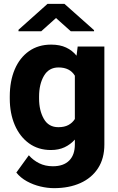

<svg xmlns="http://www.w3.org/2000/svg" viewBox="-20 -770 613 998"><path d="M30.8 -257.8V-268.1Q30.8 -348.6 56.6 -409.4Q82.5 -470.2 130.9 -504.2Q179.2 -538.1 245.6 -538.1Q291.5 -538.1 323.7 -522.9Q356 -507.8 377.9 -480.5L383.8 -528.3H522.5V-19Q522.5 53.7 489.5 104.5Q456.5 155.3 397.7 181.6Q338.9 208 260.7 208Q226.6 208 189.7 199.2Q152.8 190.4 119.9 172.4Q86.9 154.3 64.9 127L129.9 37.1Q151.9 62.5 183.3 78.4Q214.8 94.2 254.9 94.2Q310.1 94.2 339.6 64.7Q369.1 35.2 369.1 -19V-44.4Q346.2 -19 315.7 -4.6Q285.2 9.8 244.6 9.8Q178.7 9.8 130.6 -25.1Q82.5 -60.1 56.6 -120.6Q30.8 -181.2 30.8 -257.8ZM183.1 -268.1V-257.8Q183.1 -195.8 207.8 -152.3Q232.4 -108.9 283.2 -108.9Q314.5 -108.9 335.4 -120.1Q356.4 -131.3 369.1 -151.4V-376.5Q343.3 -419.4 284.2 -419.4Q233.9 -419.4 208.5 -376Q183.1 -332.5 183.1 -268.1ZM314.9 -750 468.8 -613.3V-607.4H348.1L271 -676.3L194.3 -607.4H76.2V-615.2L227.1 -750Z"/></svg>

Font: Vazirmatn FD ExtraBold
Style: Regular
Weight: 800
Designer: Saber Rastikerdar
Foundry: Saber Rastikerdar
Version: Version 33.003